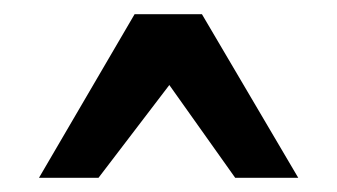

<svg xmlns="http://www.w3.org/2000/svg" viewBox="-20 -480 476 271"><path d="M119 -229H35L170 -460H265L401 -229H312L219 -360Z"/></svg>

Font: Genos Black
Style: Regular
Weight: 900
Designer: Robert E. Leuschke
Foundry: Robert E. Leuschke
Version: Version 1.010